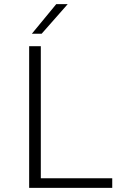

<svg xmlns="http://www.w3.org/2000/svg" viewBox="-20 -902 599 922"><path d="M120 0ZM519 -46V0H120V-680H176V-46ZM250 -882H305L180 -740H133Z"/></svg>

Font: Martel Sans ExtraLight
Style: Regular
Weight: 275
Designer: Dan Reynolds and Mathieu Réguer
Foundry: Dan Reynolds and Mathieu Réguer
Version: Version 1.002; ttfautohint (v1.1) -l 5 -r 5 -G 72 -x 0 -D la